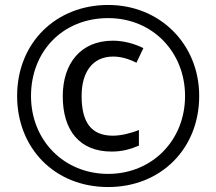

<svg xmlns="http://www.w3.org/2000/svg" viewBox="-20 -744 871 774"><path d="M416 10C628 10 783 -144 783 -357C783 -567 624 -724 416 -724C206 -724 49 -572 49 -357C49 -149 198 10 416 10ZM416 -43C237 -43 105 -179 105 -357C105 -537 233 -671 416 -671C596 -671 726 -533 726 -357C726 -177 592 -43 416 -43ZM430 -133C474 -133 507 -143 540 -157V-220C506 -206 466 -197 435 -197C347 -197 309 -252 309 -357C309 -457 356 -516 436 -516C465 -516 497 -508 530 -491L558 -550C520 -569 476 -580 435 -580C306 -580 233 -489 233 -356C233 -219 300 -133 430 -133Z"/></svg>

Font: Noto Sans Gurmukhi SemiCondensed
Style: Regular
Weight: 400
Width: 4
Designer: Jelle Bosma - Monotype Design Team
Foundry: Monotype Imaging Inc.
Version: Version 2.004